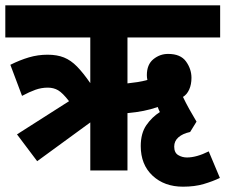

<svg xmlns="http://www.w3.org/2000/svg" viewBox="-20 -642 849 723"><path d="M120 -35 44 -136 240 -261Q216 -292 199 -302Q182 -312 160 -312Q136 -312 113.5 -304Q91 -296 63 -281L19 -398Q55 -416 89 -426Q123 -436 159 -436Q195 -436 221 -425.5Q247 -415 270 -391.5Q293 -368 320 -329V-501H0V-622H809V-501H460V-328Q479 -330 498.5 -333Q518 -336 535 -341Q533 -350 533 -359Q533 -399 557.5 -419Q582 -439 613 -439Q660 -439 680.5 -410.5Q701 -382 701 -349Q701 -324 692.5 -305Q684 -286 669 -277Q680 -254 692.5 -231.5Q705 -209 720 -184L696 -145Q668 -139 652 -125Q636 -111 636 -90Q636 -67 651 -58Q666 -49 684 -49Q720 -49 766 -72L808 28Q781 41 747 51Q713 61 669 61Q599 61 554.5 19.5Q510 -22 510 -92Q510 -140 531 -170.5Q552 -201 582 -220Q577 -230 574 -239Q548 -230 520.5 -224.5Q493 -219 460 -216V0H320V-181Z"/></svg>

Font: Noto Sans Condensed ExtraBold
Style: Italic
Weight: 800
Width: 3
Italic angle: -12°
Designer: Monotype Design Team
Foundry: Monotype Imaging Inc.
Version: Version 2.013; ttfautohint (v1.8.4.7-5d5b)